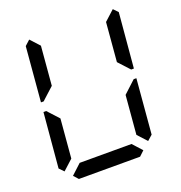

<svg xmlns="http://www.w3.org/2000/svg" viewBox="-159 -1062 1134 1200"><g transform="rotate(-20 408.0 -462.5)"><path d="M93 -75 64 -105 96 -469H114L126 -456L182 -395L160 -136ZM134 -544 120 -531H102L133 -894L167 -925L223 -864L201 -605ZM723 -925 752 -895 720 -531H702L690 -544L634 -605L656 -864ZM601 -31 568 0H161L133 -31L200 -93H545ZM682 -456 696 -469H714L683 -105L649 -75L593 -136L615 -394Z"/></g></svg>

Font: DSEG7 Classic Mini
Style: Italic
Weight: 400
Italic angle: -5°
Designer: Keshikan(Twitter:@keshinomi_88pro)
Version: Version 0.46